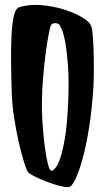

<svg xmlns="http://www.w3.org/2000/svg" viewBox="-20 -744 422 780"><path d="M359.4 -388.7Q353.5 -298.8 341.8 -225.1Q330.1 -151.4 315.4 -98.6Q300.8 -45.9 286.1 -15.6Q271.5 14.6 259.8 15.6Q249 17.6 223.1 11.2Q197.3 4.9 169.4 -5.9Q141.6 -16.6 118.7 -28.3Q95.7 -40 91.8 -47.9Q86.9 -55.7 77.1 -86.9Q67.4 -118.2 56.6 -164.6Q45.9 -210.9 37.1 -267.6Q28.3 -324.2 27.3 -382.8Q25.4 -441.4 24.9 -499Q24.4 -556.6 26.9 -602.5Q29.3 -648.4 36.1 -678.7Q43 -709 56.6 -713.9Q97.7 -727.5 147.9 -723.1Q198.2 -718.8 242.7 -704.6Q287.1 -690.4 317.9 -670.9Q348.6 -651.4 350.6 -635.7Q353.5 -633.8 356 -609.4Q358.4 -585 359.9 -549.3Q361.3 -513.7 361.3 -470.7Q361.3 -427.7 359.4 -388.7ZM190.4 -49.8Q194.3 -50.8 204.1 -60.5Q213.9 -70.3 224.1 -99.6Q234.4 -128.9 243.7 -182.6Q252.9 -236.3 256.8 -326.2Q260.7 -415 256.3 -475.1Q252 -535.2 245.1 -571.8Q238.3 -608.4 231 -624.5Q223.6 -640.6 222.7 -642.6Q220.7 -644.5 216.3 -647Q211.9 -649.4 206.1 -649.9Q200.2 -650.4 194.8 -648.4Q189.5 -646.5 186.5 -640.6Q183.6 -634.8 177.2 -602.1Q170.9 -569.3 164.6 -520Q158.2 -470.7 153.8 -411.6Q149.4 -352.5 150.4 -294.9Q151.4 -253.9 155.3 -210Q159.2 -166 164.6 -129.9Q169.9 -93.8 176.3 -71.3Q182.6 -48.8 190.4 -49.8Z"/></svg>

Font: Jolly Lodger
Style: Regular
Weight: 400
Designer: Stuart Sandler
Foundry: Font Diner, Inc
Version: Version 1.000